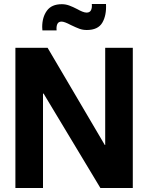

<svg xmlns="http://www.w3.org/2000/svg" viewBox="-20 -939 741 960"><path d="M57 -700H218L504 -214H506V-700H644V1H482L198 -471H195V1H57ZM191 -804Q191 -853 214.5 -885.5Q238 -918 289 -918Q308 -918 326 -911.5Q344 -905 367 -893Q379 -886 391.5 -881Q404 -876 413 -876Q429 -876 435 -888Q441 -900 439 -919H510Q513 -862 491.5 -825.5Q470 -789 414 -789Q394 -789 377.5 -795Q361 -801 334 -814Q302 -831 288 -831Q272 -831 266.5 -818.5Q261 -806 263 -787H192Z"/></svg>

Font: Be Vietnam
Style: Bold
Weight: 700
Designer: Gabriel Lam
Foundry: TypeRant
Version: Version 4.000